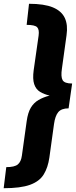

<svg xmlns="http://www.w3.org/2000/svg" viewBox="-52 -860 404 1020"><path d="M-32.5 139.9 -18.7 27.9Q25.5 27.9 42.7 13.5Q59.9 -0.9 64.2 -32.7L89.8 -216.4Q96.1 -261.8 111.8 -288Q127.5 -314.2 152.9 -328.9Q178.2 -343.7 211.6 -352.3Q182.2 -359 160.5 -372.3Q138.8 -385.6 129.7 -412.8Q120.6 -440 126.9 -487L153.1 -670.7Q157.5 -702.9 145.3 -715.4Q133.1 -727.9 89.6 -727.9L102.1 -839.9Q183 -839.9 229.1 -820.7Q275.2 -801.4 292.4 -764.3Q309.5 -727.2 301.5 -672.9L277 -495.8Q270.4 -452.2 280.6 -434.3Q290.8 -416.3 331.2 -416.3L312.4 -284.4Q274.4 -284.4 257.6 -264.4Q240.9 -244.4 234.9 -200.8L210.4 -23.7Q202.8 30.3 180.1 67Q157.5 103.7 107.4 121.8Q57.3 139.9 -32.5 139.9Z"/></svg>

Font: Fira Sans Variable
Style: Italic
Weight: 397
Italic angle: -8°
Designer: Carrois Corporate & Edenspiekermann AG
Foundry: Carrois Corporate GbR & Edenspiekermann AG
Version: Version 4.202